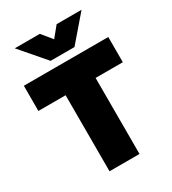

<svg xmlns="http://www.w3.org/2000/svg" viewBox="-218 -1034 1028 1148"><g transform="rotate(-30 296.5 -460.0)"><path d="M70 -920H243L301 -849L359 -920H531L383 -748H218ZM193 -525H5V-699H588V-525H400V0H193Z"/></g></svg>

Font: Prompt ExtraBold
Style: Regular
Weight: 800
Designer: Katatrad Team
Foundry: CadsonDemak
Version: Version 1.001